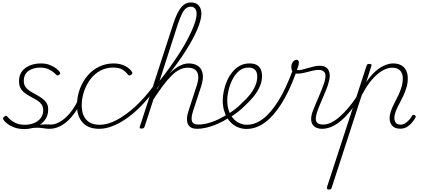

<svg xmlns="http://www.w3.org/2000/svg" viewBox="-20 -1039 3460 1574"><path d="M253 -5Q291 -15 316.5 -17.5Q342 -20 360.5 -19Q379 -18 396 -18Q405 -18 409 -12.5Q413 -7 411.5 -0.5Q410 6 403 11.5Q396 17 384 17Q363 17 341 13Q319 9 292 8Q265 7 229 13ZM180 19Q132 19 96.5 5.5Q61 -8 38.5 -26Q16 -44 8 -58Q3 -66 5.5 -72Q8 -78 15 -83Q23 -90 29 -90Q35 -90 40 -83Q61 -57 96.5 -36.5Q132 -16 183 -16Q223 -16 257.5 -29.5Q292 -43 313 -70Q334 -97 334 -136Q334 -165 320 -184Q306 -203 283.5 -217Q261 -231 235 -244.5Q209 -258 186.5 -274Q164 -290 150 -313.5Q136 -337 136 -373Q136 -422 160 -454Q184 -486 225.5 -502.5Q267 -519 316 -519Q356 -519 388 -506.5Q420 -494 441 -477.5Q462 -461 471 -447Q475 -440 473 -435Q471 -430 463 -424Q457 -420 451 -420.5Q445 -421 440 -427Q414 -454 382.5 -469.5Q351 -485 309 -485Q252 -485 213.5 -457.5Q175 -430 175 -375Q175 -346 189.5 -326Q204 -306 227 -291.5Q250 -277 275.5 -263.5Q301 -250 323.5 -234Q346 -218 360.5 -196.5Q375 -175 375 -141Q375 -91 348 -55Q321 -19 276.5 0Q232 19 180 19Z M384 17Q375 17 371 11.5Q367 6 368.5 -0.5Q370 -7 376.5 -12.5Q383 -18 395 -18Q428 -18 459.5 -34Q491 -50 521.5 -78Q552 -106 576.5 -142Q601 -178 619 -216Q623 -225 630 -224.5Q637 -224 642.5 -218.5Q648 -213 645 -204Q625 -161 597.5 -121Q570 -81 537 -50Q504 -19 465.5 -1Q427 17 384 17Z M793 17Q704 17 657.5 -34.5Q611 -86 611 -173Q611 -245 634 -308Q657 -371 697.5 -418.5Q738 -466 793 -492.5Q848 -519 912 -519Q966 -519 1007.5 -497Q1049 -475 1064 -446Q1066 -442 1064.5 -437.5Q1063 -433 1055 -426Q1045 -419 1039 -420.5Q1033 -422 1030 -426Q1011 -451 984 -468Q957 -485 907 -485Q850 -485 803 -460Q756 -435 722 -390.5Q688 -346 669 -290Q650 -234 650 -173Q650 -127 665.5 -91.5Q681 -56 713.5 -36Q746 -16 798 -16Q807 -16 810.5 -11Q814 -6 813.5 0.5Q813 7 807.5 12Q802 17 793 17Z M794 17Q785 17 780 12Q775 7 775 0.5Q775 -6 781 -11Q787 -16 798 -16Q862 -16 935.5 -54.5Q1009 -93 1086.5 -163.5Q1164 -234 1236 -331Q1243 -342 1249.5 -339Q1256 -336 1258 -326.5Q1260 -317 1254 -309Q1197 -232 1137.5 -171Q1078 -110 1018.5 -68.5Q959 -27 902 -5Q845 17 794 17Z M1595 17Q1568 17 1549.5 8Q1531 -1 1521.5 -20Q1512 -39 1513 -67.5Q1514 -96 1527 -135L1593 -338Q1608 -384 1605 -416.5Q1602 -449 1581 -466.5Q1560 -484 1518 -484Q1485 -484 1452.5 -468Q1420 -452 1386.5 -419Q1353 -386 1315.5 -336Q1278 -286 1234 -218L1215 -227Q1262 -306 1304.5 -361.5Q1347 -417 1386 -452Q1425 -487 1460 -503Q1495 -519 1527 -519Q1571 -519 1601.5 -499.5Q1632 -480 1641 -437.5Q1650 -395 1628 -328L1563 -130Q1545 -74 1553.5 -46Q1562 -18 1607 -18Q1613 -18 1616.5 -12.5Q1620 -7 1618.5 -0.5Q1617 6 1611.5 11.5Q1606 17 1595 17ZM1141 15Q1131 15 1127 11.5Q1123 8 1126 0L1402 -848Q1431 -937 1464.5 -978Q1498 -1019 1546 -1019Q1573 -1019 1591.5 -1008Q1610 -997 1620.5 -976.5Q1631 -956 1631 -927Q1631 -903 1622.5 -870Q1614 -837 1597.5 -798Q1581 -759 1557.5 -715.5Q1534 -672 1503.5 -624Q1473 -576 1436.5 -525Q1400 -474 1357.5 -422Q1315 -370 1268 -317L1165 0Q1162 8 1156.5 11.5Q1151 15 1141 15ZM1288 -376Q1333 -432 1372.5 -487.5Q1412 -543 1446.5 -596Q1481 -649 1507.5 -698Q1534 -747 1553 -789.5Q1572 -832 1582 -866.5Q1592 -901 1592 -925Q1592 -944 1586 -957.5Q1580 -971 1569.5 -977.5Q1559 -984 1543 -984Q1522 -984 1503.5 -969.5Q1485 -955 1470 -922.5Q1455 -890 1437 -838Z M1595 17Q1586 17 1582.5 11.5Q1579 6 1581.5 -0.5Q1584 -7 1590.5 -12.5Q1597 -18 1606 -18Q1658 -18 1719 -39.5Q1780 -61 1842 -101Q1848 -105 1853 -102.5Q1858 -100 1861.5 -94.5Q1865 -89 1864 -82.5Q1863 -76 1855 -73Q1809 -43 1762.5 -23Q1716 -3 1673.5 7Q1631 17 1595 17Z M1838 -98Q1873 -117 1905.5 -142.5Q1938 -168 1965 -196Q2002 -229 2029.5 -264Q2057 -299 2073 -336Q2089 -373 2089 -412Q2089 -447 2071.5 -466Q2054 -485 2017 -485Q2008 -485 2004.5 -490Q2001 -495 2002.5 -502Q2004 -509 2010 -514Q2016 -519 2025 -519Q2063 -519 2086 -505.5Q2109 -492 2118.5 -468.5Q2128 -445 2128 -415Q2128 -372 2110 -330.5Q2092 -289 2061 -250Q2030 -211 1988 -173Q1959 -143 1924.5 -117Q1890 -91 1853 -69Z M2001 18Q1970 18 1940.5 8Q1911 -2 1886.5 -22Q1862 -42 1844 -71Q1826 -100 1816 -136Q1806 -172 1806 -215Q1806 -252 1815 -294.5Q1824 -337 1841.5 -377Q1859 -417 1885.5 -449Q1912 -481 1946.5 -500Q1981 -519 2024 -519Q2034 -519 2038 -514Q2042 -509 2040 -502Q2038 -495 2032 -490Q2026 -485 2017 -485Q1973 -485 1940.5 -458Q1908 -431 1886.5 -389Q1865 -347 1854 -301Q1843 -255 1843 -217Q1843 -170 1855.5 -133Q1868 -96 1890 -70Q1912 -44 1941.5 -30Q1971 -16 2004 -16Q2072 -16 2137.5 -66Q2203 -116 2263.5 -214.5Q2324 -313 2377 -457Q2380 -465 2386 -467.5Q2392 -470 2398 -467.5Q2404 -465 2407 -458.5Q2410 -452 2407 -443Q2352 -291 2287 -188.5Q2222 -86 2150.5 -34Q2079 18 2001 18Z M2620 17Q2596 17 2577 9.5Q2558 2 2545.5 -14Q2533 -30 2531 -56Q2529 -82 2541 -119Q2550 -144 2563 -175Q2576 -206 2590.5 -239.5Q2605 -273 2618.5 -307Q2632 -341 2641 -371Q2656 -425 2640.5 -445.5Q2625 -466 2594 -466Q2569 -466 2538.5 -458.5Q2508 -451 2476.5 -443Q2445 -435 2417 -435Q2401 -435 2390 -440.5Q2379 -446 2374 -458Q2369 -470 2368 -490Q2368 -506 2374 -519.5Q2380 -533 2390 -541Q2400 -549 2412 -549Q2421 -549 2425.5 -542.5Q2430 -536 2430 -525Q2430 -514 2425 -496.5Q2420 -479 2414 -465Q2432 -462 2454.5 -467.5Q2477 -473 2502.5 -480.5Q2528 -488 2553.5 -494Q2579 -500 2602 -500Q2632 -500 2653 -486.5Q2674 -473 2681 -442Q2688 -411 2674 -363Q2667 -335 2653.5 -302Q2640 -269 2625.5 -235Q2611 -201 2598 -170Q2585 -139 2577 -112Q2562 -62 2574.5 -40Q2587 -18 2630 -18Q2638 -18 2641 -12.5Q2644 -7 2642.5 -0.5Q2641 6 2635.5 11.5Q2630 17 2620 17Z M2618 17Q2609 17 2605 11.5Q2601 6 2602.5 -0.5Q2604 -7 2610.5 -12.5Q2617 -18 2629 -18Q2661 -18 2694.5 -34Q2728 -50 2763.5 -81Q2799 -112 2835 -154Q2871 -196 2905 -248Q2911 -258 2919 -256.5Q2927 -255 2930.5 -247Q2934 -239 2927 -230Q2889 -174 2851.5 -128Q2814 -82 2776.5 -50Q2739 -18 2699.5 -0.5Q2660 17 2618 17Z M2676 515Q2664 515 2661.5 508.5Q2659 502 2661 494L2985 -500Q2988 -508 2992 -511.5Q2996 -515 3007 -515Q3017 -515 3022.5 -511.5Q3028 -508 3025 -500L2982 -365Q3022 -424 3061.5 -457.5Q3101 -491 3137.5 -505Q3174 -519 3201 -519Q3241 -519 3268 -504.5Q3295 -490 3309 -462.5Q3323 -435 3323 -396Q3323 -357 3312 -320.5Q3301 -284 3284.5 -249.5Q3268 -215 3251 -183.5Q3234 -152 3223.5 -124Q3213 -96 3213 -71Q3213 -47 3225.5 -32Q3238 -17 3266 -17Q3284 -17 3300.5 -27.5Q3317 -38 3332 -54Q3347 -70 3356 -87Q3359 -94 3364.5 -96.5Q3370 -99 3380 -95Q3387 -90 3388 -84.5Q3389 -79 3384 -72Q3372 -51 3354.5 -30.5Q3337 -10 3313.5 3Q3290 16 3261 16Q3216 16 3195 -9Q3174 -34 3174 -68Q3174 -97 3184.5 -127.5Q3195 -158 3211.5 -190Q3228 -222 3244.5 -256Q3261 -290 3271.5 -325.5Q3282 -361 3282 -396Q3282 -438 3260 -461Q3238 -484 3196 -484Q3169 -484 3138.5 -471.5Q3108 -459 3075.5 -432Q3043 -405 3010.5 -362.5Q2978 -320 2946 -260L2699 500Q2696 508 2691.5 511.5Q2687 515 2676 515Z"/></svg>

Font: Playwrite BE VLG Thin
Style: Regular
Weight: 250
Designer: Veronika Burian, José Scaglione
Foundry: TypeTogether
Version: Version 1.002